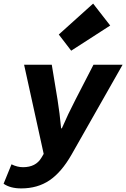

<svg xmlns="http://www.w3.org/2000/svg" viewBox="-70 -860 702 1068"><path d="M48 188Q-13 188 -50 162L-6 54Q26 70 58 70Q129 70 160 18L173 -4L64 -500H218L250 -306Q262 -232 270 -146H274Q308 -225 350 -306L450 -500H612L328 0Q272 98 205.5 143Q139 188 48 188ZM326 -578 257 -668 448 -840 543 -718Z"/></svg>

Font: TypoPRO Source Code Pro
Style: Italic
Weight: 900
Italic angle: -11°
Monospace: yes
Designer: Paul D. Hunt, Teo Tuominen
Foundry: Adobe Systems Incorporated
Version: Version 1.030;PS 1.0;hotconv 1.0.84;makeotf.lib2.5.63406